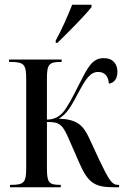

<svg xmlns="http://www.w3.org/2000/svg" viewBox="-20 -786 524 806"><path d="M214 -616V-606H221C265 -649 337 -721 364 -756V-766H283C265 -721 242 -667 214 -616ZM22 0H235V-10H232C185 -10 177 -20 177 -81V-274C233 -274 243 -264 274 -191L313 -102C350 -16 380 0 458 0H480V-10H475C450 -10 438 -29 397 -114L354 -207C329 -260 304 -285 227 -288C263 -309 281 -345 307 -393C339 -453 358 -484 392 -484C418 -484 435 -468 437 -435C456 -437 473 -452 473 -485C473 -516 455 -542 416 -542C366 -542 348 -502 311 -430C284 -376 263 -336 244 -314C230 -298 209 -284 177 -284V-455C177 -516 185 -526 236 -526H239V-536H18V-526H22C81 -526 90 -516 90 -455V-81C90 -20 81 -10 27 -10H22Z"/></svg>

Font: Noto Serif Display ExtraCondensed
Style: Regular
Weight: 400
Width: 2
Designer: Monotype Design Team
Foundry: Monotype Imaging Inc.
Version: Version 2.009